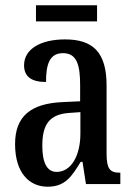

<svg xmlns="http://www.w3.org/2000/svg" viewBox="-20 -696 505 726"><path d="M116 -615H347V-676H116ZM160 10C226 10 251 -28 285 -84H292L305 0H435V-43H432C395 -43 383 -59 383 -115V-373C383 -500 330 -547 226 -547C134 -547 71 -511 71 -449C71 -407 98 -386 154 -386C154 -452 167 -495 218 -495C272 -495 283 -448 283 -373V-313L218 -310C97 -305 37 -257 37 -151C37 -41 92 10 160 10ZM194 -46C156 -46 140 -84 140 -145C140 -223 165 -264 242 -269L284 -272V-191C284 -107 249 -46 194 -46Z"/></svg>

Font: Noto Serif Devanagari ExtraCondensed Medium
Style: Regular
Weight: 500
Width: 2
Designer: Universal Thirst, Indian Type Foundry and the Monotype Design Team
Foundry: Monotype Imaging Inc.
Version: Version 2.004